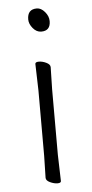

<svg xmlns="http://www.w3.org/2000/svg" viewBox="-52 -728 367 769"><g transform="rotate(-5 131.5 -343.5)"><path d="M88 -655Q88 -696 126 -696Q143 -696 158 -678.5Q173 -661 173 -641Q173 -602 136 -602Q117 -602 102.5 -619.5Q88 -637 88 -655ZM102 -17 104 -105V-368L101 -475Q101 -483 115.5 -483Q130 -483 145.5 -475.5Q161 -468 161 -457L159 -368V-105L162 1Q162 9 148 9Q134 9 118 1.5Q102 -6 102 -17Z"/></g></svg>

Font: LXGW WenKai Lite Light
Style: Regular
Weight: 300
Designer: LXGW / Fontworks Inc.
Foundry: LXGW / Fontworks Inc.
Version: Version 1.511; March 25, 2025